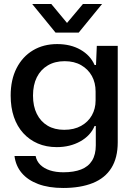

<svg xmlns="http://www.w3.org/2000/svg" viewBox="-20 -757 668 954"><path d="M294 177Q222 177 170 157.5Q118 138 88 102.5Q58 67 52 18H157Q162 44 180.5 62Q199 80 228 89.5Q257 99 295 99Q347 99 383 85Q419 71 437.5 41Q456 11 456 -35V-131H450Q430 -83 379 -54.5Q328 -26 262 -26Q210 -26 168 -44Q126 -62 95.5 -95.5Q65 -129 49 -176Q33 -223 33 -282Q33 -361 62.5 -418.5Q92 -476 144 -507Q196 -538 264 -538Q331 -538 380 -510Q429 -482 450 -434H457L461 -529H565V-50Q565 27 533.5 77.5Q502 128 441 152.5Q380 177 294 177ZM299 -112Q348 -112 383 -131.5Q418 -151 436.5 -184Q455 -217 455 -258V-302Q455 -346 436.5 -379.5Q418 -413 383.5 -433Q349 -453 301 -453Q253 -453 217.5 -432Q182 -411 163 -373Q144 -335 144 -282Q144 -229 163 -191Q182 -153 216.5 -132.5Q251 -112 299 -112ZM256 -595 140 -737H235L313 -643L392 -737H487L371 -595Z"/></svg>

Font: Mona Sans SemiExpanded Medium
Style: Regular
Weight: 500
Width: 6
Designer: Deni Anggara
Foundry: GitHub
Version: Version 2.000